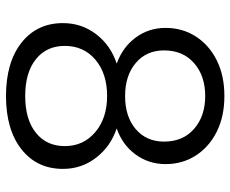

<svg xmlns="http://www.w3.org/2000/svg" viewBox="-84 -676 768 640"><g transform="rotate(90 300.0 -356.0)"><path d="M300 8Q188 8 122.5 -43.5Q57 -95 57 -182Q57 -244 94 -292.5Q131 -341 192 -361Q137 -381 105 -424.5Q73 -468 73 -524Q73 -580 101.5 -624.5Q130 -669 181 -694.5Q232 -720 300 -720Q368 -720 419 -694.5Q470 -669 498.5 -624.5Q527 -580 527 -524Q527 -468 495 -424Q463 -380 408 -361Q468 -341 505.5 -292.5Q543 -244 543 -182Q543 -95 477.5 -43.5Q412 8 300 8ZM300 -389Q369 -389 410.5 -424.5Q452 -460 452 -519Q452 -582 409.5 -619Q367 -656 300 -656Q233 -656 190.5 -619Q148 -582 148 -519Q148 -460 190 -424.5Q232 -389 300 -389ZM300 -56Q378 -56 422.5 -91.5Q467 -127 467 -188Q467 -250 420.5 -289.5Q374 -329 300 -329Q225 -329 179 -290Q133 -251 133 -188Q133 -127 177.5 -91.5Q222 -56 300 -56Z"/></g></svg>

Font: LivvicRegular
Style: Regular
Weight: 400
Designer: Jacques Le Bailly, Baron von Fonthausen
Version: Version 1.001; ttfautohint (v1.8.2)